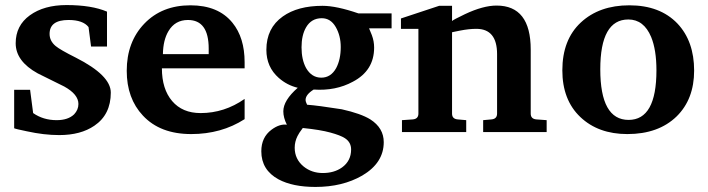

<svg xmlns="http://www.w3.org/2000/svg" viewBox="-20 -522 2797 759"><path d="M418 -156Q418 -69 353 -25Q299 12 214 12Q154 12 86 -3Q42 -12 36 -15V-167H99L111 -75Q151 -47 204 -47Q249 -47 273 -70Q290 -88 290 -111Q290 -149 234 -180Q182 -206 129 -232Q42 -280 42 -351Q42 -421 98 -461.5Q154 -502 243 -502Q342 -502 403 -476V-338H340L330 -415Q308 -443 251 -443Q176 -443 176 -388Q176 -360 200 -340Q218 -325 280 -294Q418 -224 418 -156Z M947 -51Q855 8 736 8Q613 8 545 -65Q481 -133 481 -242Q481 -356 550.5 -428.5Q620 -501 733 -501Q843 -501 899 -432Q947 -373 947 -276V-252H620Q620 -170 660.5 -122.5Q701 -75 773 -75Q867 -75 947 -131ZM805 -308V-330Q805 -443 723 -443Q672 -443 646 -399Q625 -364 624 -308Z M1528 -410H1439Q1444 -397 1450 -383Q1459 -359 1459 -334Q1459 -243 1375 -199Q1307 -162 1220 -168Q1188 -148 1188 -127Q1188 -120 1194 -108Q1236 -105 1331 -90Q1407 -73 1444 -50Q1497 -16 1497 40Q1497 122 1412 172Q1334 217 1227 217Q1137 217 1081 187Q1013 150 1013 76Q1013 21 1053 -9Q1085 -33 1114 -29Q1100 -57 1100 -82Q1100 -125 1157 -175Q1115 -185 1082 -214Q1033 -257 1033 -325Q1033 -411 1098 -457Q1157 -499 1255 -499Q1310 -499 1397 -469H1528ZM1327 -336Q1327 -381 1307 -415.5Q1287 -450 1252 -450Q1211 -450 1190 -414Q1172 -383 1172 -335Q1172 -286 1190 -253Q1212 -215 1250 -215Q1288 -215 1309 -253Q1327 -287 1327 -336ZM1368 69Q1368 40 1343 24Q1326 13 1286 2Q1246 -9 1177 -16Q1161 5 1156 16Q1145 38 1145 62Q1145 107 1180 136Q1212 162 1256 162Q1301 162 1332 140Q1368 114 1368 69Z M2141 0H1890V-47L1923 -50Q1945 -52 1945 -73V-308Q1945 -408 1863 -408Q1834 -408 1798.5 -401Q1763 -394 1766 -394Q1766 -394 1767 -395V-73Q1767 -52 1789 -50L1823 -47V0H1569V-47L1612 -50Q1634 -52 1634 -73V-408H1565V-449L1716 -499H1767V-439Q1772 -444 1818 -466Q1890 -500 1943 -500Q2078 -500 2078 -326V-73Q2078 -52 2100 -50L2141 -47Z M2724 -243Q2724 -130 2655 -62Q2583 8 2460 8Q2345 8 2274 -59.5Q2203 -127 2203 -244Q2203 -365 2276 -433Q2349 -501 2468 -501Q2589 -501 2658 -429Q2724 -359 2724 -243ZM2575 -244Q2575 -325 2554 -376Q2525 -445 2464 -445Q2353 -445 2353 -248Q2353 -48 2465 -48Q2575 -48 2575 -244Z"/></svg>

Font: Apparatus SIL
Style: Bold
Weight: 700
Version: Version 1.0